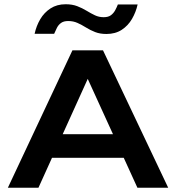

<svg xmlns="http://www.w3.org/2000/svg" viewBox="-20 -884 829 904"><path d="M178 -141V-252H606V-141ZM17 0 321 -647H465L772 0H627L361 -583H425L161 0ZM481 -724Q451 -724 428 -733Q405 -742 385 -754.5Q365 -767 345 -776Q325 -785 301 -785Q280 -785 267.5 -776Q255 -767 248 -753Q241 -739 235 -725H143Q151 -762 169.5 -793.5Q188 -825 218 -844.5Q248 -864 289 -864Q320 -864 343.5 -855Q367 -846 387.5 -833.5Q408 -821 427 -812Q446 -803 468 -803Q490 -803 502.5 -812.5Q515 -822 522.5 -836Q530 -850 535 -863H628Q620 -827 601.5 -795Q583 -763 553 -743.5Q523 -724 481 -724Z"/></svg>

Font: Syne
Style: Bold
Weight: 700
Designer: Lucas Descroix
Foundry: Bonjour Monde
Version: Version 2.200